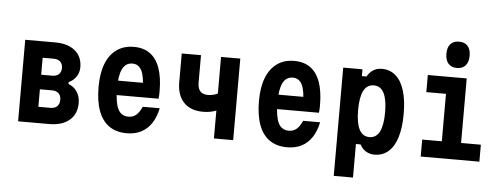

<svg xmlns="http://www.w3.org/2000/svg" viewBox="-62 -1054 3724 1431"><g transform="rotate(5 1800.0 -339.0)"><path d="M96 0V-610H320Q415 -610 469 -565.5Q523 -521 523 -441Q523 -402 502 -371Q481 -340 446 -324V-310Q487 -295 510.5 -259Q534 -223 534 -175Q534 -92 479 -46Q424 0 328 0ZM237 -121H329Q359 -121 377 -138Q395 -155 395 -187Q395 -219 377 -235.5Q359 -252 329 -252H237ZM237 -361H321Q351 -361 369 -377.5Q387 -394 387 -424Q387 -455 369 -471.5Q351 -488 321 -488H237Z M777 -367H1051L1000 -315Q1000 -412 977.5 -457.5Q955 -503 908 -503Q857 -503 833 -454.5Q809 -406 809 -309Q809 -205 833 -155.5Q857 -106 912 -106Q945 -106 969 -126Q993 -146 1012 -189H1139Q1125 -121 1094 -75Q1063 -29 1017 -5.5Q971 18 910 18Q831 18 778 -19Q725 -56 698 -128.5Q671 -201 671 -309Q671 -411 699 -482Q727 -553 780 -590.5Q833 -628 908 -628Q981 -628 1029.5 -592.5Q1078 -557 1102.5 -487.5Q1127 -418 1127 -315Q1127 -298 1126.5 -285.5Q1126 -273 1124 -259H777Z M1561 0V-209Q1539 -200 1515 -195.5Q1491 -191 1462 -191Q1369 -191 1318 -244.5Q1267 -298 1267 -395V-610H1411V-405Q1411 -362 1430 -340.5Q1449 -319 1487 -319Q1507 -319 1526 -323.5Q1545 -328 1561 -336V-610H1705V0Z M1977 -367H2251L2200 -315Q2200 -412 2177.5 -457.5Q2155 -503 2108 -503Q2057 -503 2033 -454.5Q2009 -406 2009 -309Q2009 -205 2033 -155.5Q2057 -106 2112 -106Q2145 -106 2169 -126Q2193 -146 2212 -189H2339Q2325 -121 2294 -75Q2263 -29 2217 -5.5Q2171 18 2110 18Q2031 18 1978 -19Q1925 -56 1898 -128.5Q1871 -201 1871 -309Q1871 -411 1899 -482Q1927 -553 1980 -590.5Q2033 -628 2108 -628Q2181 -628 2229.5 -592.5Q2278 -557 2302.5 -487.5Q2327 -418 2327 -315Q2327 -298 2326.5 -285.5Q2326 -273 2324 -259H1977Z M2475 200V-610H2619V-559H2654Q2671 -591 2699 -608.5Q2727 -626 2763 -626Q2824 -626 2867 -588.5Q2910 -551 2932 -479.5Q2954 -408 2954 -305Q2954 -202 2932 -130.5Q2910 -59 2867 -21.5Q2824 16 2763 16Q2727 16 2698.5 -1.5Q2670 -19 2654 -51H2619V200ZM2714 -111Q2765 -111 2790 -160Q2815 -209 2815 -305Q2815 -401 2790 -449.5Q2765 -498 2714 -498Q2663 -498 2638 -449.5Q2613 -401 2613 -305Q2613 -209 2638 -160Q2663 -111 2714 -111Z M3108 -610H3399V-127H3547V0H3108V-127H3255V-482H3108ZM3319 -681Q3277 -681 3254.5 -707Q3232 -733 3232 -780Q3232 -828 3254.5 -853Q3277 -878 3319 -878Q3361 -878 3383.5 -853Q3406 -828 3406 -780Q3406 -733 3383.5 -707Q3361 -681 3319 -681Z"/></g></svg>

Font: Martian Mono Condensed SemiBold
Style: Regular
Weight: 600
Width: 3
Designer: Roman Shamin
Foundry: Evil Martians
Version: Version 1.000